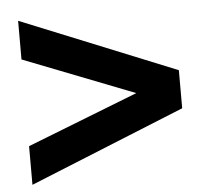

<svg xmlns="http://www.w3.org/2000/svg" viewBox="-45 -607 690 653"><g transform="rotate(-5 300.0 -280.0)"><path d="M570 -345V-215L40 0V-132L419 -280L40 -428V-560Z"/></g></svg>

Font: Tektur Condensed SemiBold
Style: Regular
Weight: 600
Width: 3
Designer: Adam Jagosz
Foundry: Adam Jagosz
Version: Version 1.005;gftools[0.9.30]